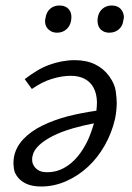

<svg xmlns="http://www.w3.org/2000/svg" viewBox="-20 -669 480 699"><path d="M130 10Q98 10 77 0.5Q56 -9 44.5 -24Q33 -39 31 -53Q29 -67 29 -75Q29 -87 31 -98Q38 -134 65 -162.5Q92 -191 133.5 -211.5Q175 -232 228 -246Q276 -258 331 -266Q333 -283 333 -298Q332 -328 321 -349Q310 -370 289 -381.5Q268 -393 237 -393Q206 -393 169.5 -382Q133 -371 96 -345L70 -381Q91 -397 113 -410.5Q135 -424 158 -432.5Q181 -441 205 -445.5Q229 -450 252 -450Q295 -450 326.5 -434.5Q358 -419 378 -391Q398 -363 401.5 -336.5Q405 -310 405 -295Q405 -268 399 -237Q387 -185 361.5 -140Q336 -95 300.5 -62Q265 -29 221 -9.5Q177 10 130 10ZM300 -159Q313 -188 322 -220Q281 -212 246 -202Q204 -190 172.5 -174Q141 -158 122 -140Q103 -122 99 -103Q97 -97 97 -89Q97 -87 97.5 -80.5Q98 -74 103.5 -65Q109 -56 120 -49Q131 -42 153 -42Q185 -42 213 -57.5Q241 -73 262.5 -99Q284 -125 300 -159ZM188 -550Q176 -550 167 -554.5Q158 -559 152.5 -566Q147 -573 145.5 -580Q144 -587 144 -591Q144 -598 146 -605Q149 -625 162.5 -637Q176 -649 197 -649Q208 -649 217 -645Q226 -641 231.5 -634Q237 -627 238.5 -619.5Q240 -612 240 -607Q240 -601 239 -595Q236 -575 222 -562.5Q208 -550 188 -550ZM378 -550Q366 -550 357 -554.5Q348 -559 343 -566Q338 -573 336.5 -581Q335 -589 335 -594Q335 -600 336 -605Q339 -625 353 -637Q367 -649 387 -649Q398 -649 407 -645Q416 -641 421.5 -634Q427 -627 429 -619.5Q431 -612 431 -607Q431 -602 429 -595Q427 -575 413 -562.5Q399 -550 378 -550Z"/></svg>

Font: Isabella Sans
Style: Italic
Weight: 400
Italic angle: -12°
Designer: Christian Thalmann (Catharsis Fonts), Cristiano Sobral
Foundry: The Isabella Sans Project Authors
Version: Version 2.026; ttfautohint (v1.8.4.7-5d5b-dirty)